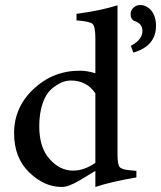

<svg xmlns="http://www.w3.org/2000/svg" viewBox="-20 -731 640 763"><path d="M537 -711Q563 -711 582 -688Q600 -665 600 -629Q600 -548 510 -522L500 -549Q546 -573 546 -608Q546 -638 513 -648Q499 -655 499 -674Q499 -691 511 -701Q522 -711 537 -711ZM522 -52V-26Q418 -8 359 12V-52L298 -15Q253 12 225 12Q156 12 96 -46Q36 -104 36 -202Q36 -305 114 -378Q191 -450 297 -450Q326 -450 359 -440V-578Q359 -625 348 -636Q337 -646 284 -650V-676Q381 -689 447 -710V-117Q447 -78 455 -68Q462 -58 491 -55ZM359 -84V-360Q325 -411 261 -411Q243 -411 224 -403Q204 -394 183 -376Q162 -357 149 -319Q136 -280 136 -229Q136 -145 177 -99Q218 -53 270 -53Q315 -53 359 -84Z"/></svg>

Font: Shafarik
Style: Regular
Weight: 400
Version: Version 1.001; ttfautohint (v1.8.4.7-5d5b)